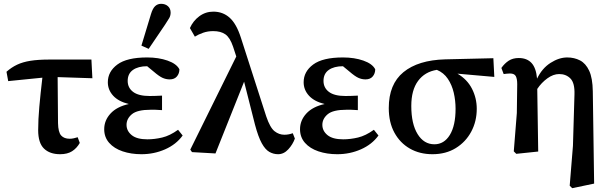

<svg xmlns="http://www.w3.org/2000/svg" viewBox="-20 -794 3196 1006"><path d="M23 -369 14 -418Q40 -441 69.5 -455Q99 -469 139.5 -475.5Q180 -482 240 -482H459L464 -384L282 -390L284 -149Q285 -101 300.5 -84Q316 -67 345 -67Q356 -67 367 -69.5Q378 -72 387 -75L398 -45Q382 -17 357.5 -1.5Q333 14 295 14Q241 14 210.5 -15.5Q180 -45 180 -112Q180 -167 186 -234.5Q192 -302 202 -387Z M721 14Q667 14 622.5 -1Q578 -16 552 -45.5Q526 -75 526 -117Q526 -163 559 -199Q592 -235 655 -249Q601 -262 573 -292.5Q545 -323 545 -363Q545 -419 595 -456Q645 -493 751 -493Q811 -493 858 -476.5Q905 -460 920 -431Q920 -409 907 -393.5Q894 -378 869 -378Q850 -378 832 -386Q814 -394 785 -419L751 -447Q704 -447 676.5 -427.5Q649 -408 649 -370Q649 -334 677.5 -312.5Q706 -291 764 -291Q779 -291 793 -291.5Q807 -292 829 -293V-217Q804 -219 792.5 -219Q781 -219 770 -219Q699 -219 671 -195.5Q643 -172 643 -140Q643 -108 670 -86Q697 -64 752 -64Q790 -64 830 -73.5Q870 -83 913 -114L937 -84Q903 -37 845 -11.5Q787 14 721 14ZM721 -555 771 -720Q780 -750 793 -762Q806 -774 824 -774Q846 -774 860 -761.5Q874 -749 874 -728Q874 -712 866.5 -699Q859 -686 845 -665L759 -538Z M1437 14Q1413 14 1391.5 2Q1370 -10 1351.5 -43.5Q1333 -77 1316 -141L1259 -366L1109 10L986 3L977 -10L1218 -498L1201 -550Q1185 -597 1161 -614Q1137 -631 1097 -631Q1069 -631 1044.5 -622.5Q1020 -614 1001 -602L975 -647Q992 -685 1024.5 -709Q1057 -733 1098 -733Q1148 -733 1183.5 -701Q1219 -669 1242 -597L1375 -184Q1395 -125 1418.5 -106.5Q1442 -88 1470 -88Q1492 -88 1514 -96L1525 -68Q1514 -37 1490.5 -11.5Q1467 14 1437 14Z M1747 14Q1693 14 1648.5 -1Q1604 -16 1578 -45.5Q1552 -75 1552 -117Q1552 -163 1585 -199Q1618 -235 1681 -249Q1627 -262 1599 -292.5Q1571 -323 1571 -363Q1571 -419 1621 -456Q1671 -493 1777 -493Q1837 -493 1884 -476.5Q1931 -460 1946 -431Q1946 -409 1933 -393.5Q1920 -378 1895 -378Q1876 -378 1858 -386Q1840 -394 1811 -419L1777 -447Q1730 -447 1702.5 -427.5Q1675 -408 1675 -370Q1675 -334 1703.5 -312.5Q1732 -291 1790 -291Q1805 -291 1819 -291.5Q1833 -292 1855 -293V-217Q1830 -219 1818.5 -219Q1807 -219 1796 -219Q1725 -219 1697 -195.5Q1669 -172 1669 -140Q1669 -108 1696 -86Q1723 -64 1778 -64Q1816 -64 1856 -73.5Q1896 -83 1939 -114L1963 -84Q1929 -37 1871 -11.5Q1813 14 1747 14Z M2246 14Q2179 14 2127.5 -15.5Q2076 -45 2046.5 -99Q2017 -153 2017 -228Q2017 -353 2094 -416Q2171 -479 2312 -483L2565 -489L2570 -391L2377 -408Q2428 -378 2453 -329Q2478 -280 2478 -224Q2478 -158 2449 -104Q2420 -50 2368 -18Q2316 14 2246 14ZM2135 -239Q2135 -145 2168 -91.5Q2201 -38 2256 -38Q2307 -38 2337 -87Q2367 -136 2367 -224Q2367 -267 2357.5 -308Q2348 -349 2326.5 -381Q2305 -413 2269 -428Q2206 -418 2170.5 -370Q2135 -322 2135 -239Z M2965 179 2982 -30 2990 -299Q2992 -359 2969 -382.5Q2946 -406 2910 -406Q2879 -406 2848 -383.5Q2817 -361 2795 -328L2800 0L2685 12L2672 -1L2688 -202L2690 -353Q2690 -381 2682.5 -395Q2675 -409 2652 -409Q2645 -409 2636 -408Q2627 -407 2619 -406L2607 -438Q2624 -462 2645.5 -476Q2667 -490 2698 -490Q2741 -490 2765 -464Q2789 -438 2794 -382Q2820 -436 2864.5 -464.5Q2909 -493 2952 -493Q2989 -493 3019 -477.5Q3049 -462 3067 -423.5Q3085 -385 3086 -316L3093 168L2978 192Z"/></svg>

Font: Source Serif Pro Semibold
Style: Regular
Weight: 600
Designer: Frank Grießhammer
Foundry: Adobe Systems Incorporated
Version: Version 3.000;hotconv 1.0.109;makeotfexe 2.5.65596